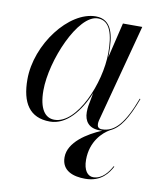

<svg xmlns="http://www.w3.org/2000/svg" viewBox="-79 -535 703 826"><g transform="rotate(10 272.0 -122.0)"><path d="M356.5 -324C356.5 -397.5 346 -470 273.5 -470C156 -470 30 -305.5 30 -152.5C30 -50 67.5 10 156.5 10C228 10 284.5 -59 319 -143.5L308 -85C307 -78 306 -69 306 -58C306 -18 327 10 374 10C378 10 381.5 10 385.5 9.5C324 35.5 245.5 83.5 245.5 150C245.5 210 297.5 226 348.5 226C419.5 226 448.5 181 463.5 153L460.5 151.5C446.5 177.5 421 213.5 381.5 213.5C357.5 213.5 338.5 191 338.5 144.5C338.5 64.5 387 19 418.5 1.5C460.5 -17 491 -66 523.5 -153L520.5 -154C478.5 -41.5 438.5 4 382.5 4C367.5 4 362 -4.5 362 -16C362 -20.5 362.5 -26.5 364 -32L477.5 -460H393L356 -305.5C356.5 -312 356.5 -318 356.5 -324ZM353 -324C353 -192.5 273 -1 174 -1C133 -1 106 -37.5 106 -117.5C106 -247.5 197 -463 283.5 -463C338.5 -463 353 -401.5 353 -324Z"/></g></svg>

Font: Bodoni* 48pt
Style: Italic
Weight: 400
Italic angle: -13°
Version: Version 2.3